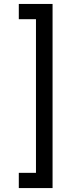

<svg xmlns="http://www.w3.org/2000/svg" viewBox="-20 -875 378 972"><path d="M75.2 77.1V0H162.1V-777.8H75.2V-855H246.1V77.1Z"/></svg>

Font: Voltaire
Style: Regular
Weight: 400
Designer: Yvonne Schüttler, Eben Sorkin, Emma Marichal
Foundry: Sorkin Type Co.
Version: Version 1.010; ttfautohint (v1.8.4.7-5d5b)